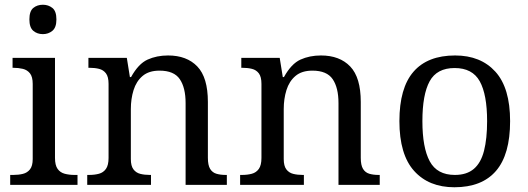

<svg xmlns="http://www.w3.org/2000/svg" viewBox="-20 -780 2227 810"><path d="M23 0V-42H36Q58 -42 76.5 -46.5Q95 -51 106.5 -65.5Q118 -80 118 -109V-426Q118 -456 106.5 -470.5Q95 -485 76.5 -489.5Q58 -494 36 -494H33V-536H212V-114Q212 -83 223 -67.5Q234 -52 253 -47Q272 -42 294 -42H307V0ZM161 -636Q137 -636 120.5 -650Q104 -664 104 -698Q104 -733 120.5 -746.5Q137 -760 161 -760Q184 -760 201 -746.5Q218 -733 218 -698Q218 -664 201 -650Q184 -636 161 -636Z M348 0V-42H356Q379 -42 397.5 -47Q416 -52 427 -67.5Q438 -83 438 -114V-426Q438 -456 427 -470.5Q416 -485 398 -489.5Q380 -494 358 -494H353V-536H515L528 -455H533Q564 -511 602.5 -528.5Q641 -546 689 -546Q768 -546 812.5 -499.5Q857 -453 857 -350V-114Q857 -83 866.5 -67.5Q876 -52 893 -47Q910 -42 932 -42H937V0H763V-345Q763 -410 738.5 -446Q714 -482 653 -482Q608 -482 581.5 -459.5Q555 -437 543.5 -400Q532 -363 532 -320V-109Q532 -80 543 -65.5Q554 -51 572 -46.5Q590 -42 612 -42H617V0Z M993 0V-42H1001Q1024 -42 1042.5 -47Q1061 -52 1072 -67.5Q1083 -83 1083 -114V-426Q1083 -456 1072 -470.5Q1061 -485 1043 -489.5Q1025 -494 1003 -494H998V-536H1160L1173 -455H1178Q1209 -511 1247.5 -528.5Q1286 -546 1334 -546Q1413 -546 1457.5 -499.5Q1502 -453 1502 -350V-114Q1502 -83 1511.5 -67.5Q1521 -52 1538 -47Q1555 -42 1577 -42H1582V0H1408V-345Q1408 -410 1383.5 -446Q1359 -482 1298 -482Q1253 -482 1226.5 -459.5Q1200 -437 1188.5 -400Q1177 -363 1177 -320V-109Q1177 -80 1188 -65.5Q1199 -51 1217 -46.5Q1235 -42 1257 -42H1262V0Z M1897 10Q1789 10 1727 -59Q1665 -128 1665 -269Q1665 -409 1724.5 -477.5Q1784 -546 1900 -546Q2008 -546 2070 -477.5Q2132 -409 2132 -269Q2132 -128 2072.5 -59Q2013 10 1897 10ZM1899 -42Q1949 -42 1979 -67.5Q2009 -93 2022 -144Q2035 -195 2035 -269Q2035 -381 2004 -437Q1973 -493 1898 -493Q1823 -493 1792.5 -437Q1762 -381 1762 -269Q1762 -157 1793 -99.5Q1824 -42 1899 -42Z"/></svg>

Font: Noto Serif Telugu
Style: Regular
Weight: 400
Designer: Jelle Bosma - Monotype Design Team
Foundry: Monotype Imaging Inc.
Version: Version 2.003